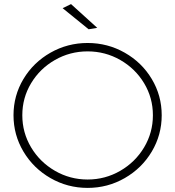

<svg xmlns="http://www.w3.org/2000/svg" viewBox="-20 -914 856 938"><path d="M770 -351Q770 -255 721.5 -173.5Q673 -92 589.5 -44Q506 4 408 4Q310 4 226.5 -44Q143 -92 94.5 -173.5Q46 -255 46 -351Q46 -447 94.5 -528Q143 -609 226.5 -656.5Q310 -704 408 -704Q506 -704 589.5 -656.5Q673 -609 721.5 -528Q770 -447 770 -351ZM89 -351Q89 -266 132 -194Q175 -122 248.5 -79.5Q322 -37 408 -37Q494 -37 567.5 -79.5Q641 -122 684 -194Q727 -266 727 -351Q727 -436 684 -507.5Q641 -579 567.5 -621Q494 -663 408 -663Q322 -663 248.5 -621Q175 -579 132 -507.5Q89 -436 89 -351ZM327 -894 455 -778 413 -771 286 -874Z"/></svg>

Font: Gontserrat ExtraLight
Style: Regular
Weight: 275
Designer: Julieta Ulanovsky
Foundry: Julieta Ulanovsky
Version: Version 6.001